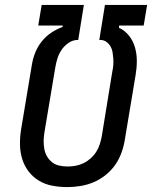

<svg xmlns="http://www.w3.org/2000/svg" viewBox="-20 -755 640 783"><path d="M255 8Q224 8 194 2.5Q164 -3 139 -18Q114 -33 96.5 -56Q79 -79 70.5 -107Q62 -135 61.5 -165.5Q61 -196 66 -227L110 -491Q114 -516 123.5 -540Q133 -564 149.5 -585Q166 -606 188 -621Q210 -636 235 -645L236 -651H136L150 -735H322L299 -592H293Q275 -591 258 -579Q241 -567 230 -550Q219 -533 213.5 -514.5Q208 -496 205 -477L161 -214Q158 -196 158 -179Q158 -162 161 -146Q164 -130 172.5 -116Q181 -102 193.5 -92.5Q206 -83 222.5 -79.5Q239 -76 256 -76Q272 -76 288.5 -79Q305 -82 320.5 -89.5Q336 -97 349.5 -109Q363 -121 372.5 -136Q382 -151 387 -167Q392 -183 395 -199L438 -463Q441 -476 442 -489.5Q443 -503 442 -516.5Q441 -530 439 -542.5Q437 -555 430.5 -566Q424 -577 413.5 -584.5Q403 -592 390 -592H385L408 -735H580L566 -651H466L465 -642Q490 -630 506.5 -609Q523 -588 530.5 -561.5Q538 -535 538 -506.5Q538 -478 533 -449L489 -185Q485 -159 475.5 -132.5Q466 -106 450 -83Q434 -60 411 -41.5Q388 -23 362 -12Q336 -1 308.5 3.5Q281 8 255 8Z"/></svg>

Font: Iosevka Custom Medium Oblique
Style: Regular
Weight: 500
Italic angle: -9°
Designer: Belleve Invis
Foundry: Belleve Invis
Version: Version 27.0.1